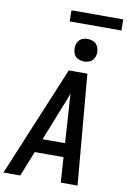

<svg xmlns="http://www.w3.org/2000/svg" viewBox="-119 -1194 836 1261"><g transform="rotate(10 298.5 -563.5)"><path d="M-3 0 303 -735H427L491 0H379L368 -168H176L109 0ZM212 -260H362L347 -490Q345 -514 343.5 -538Q342 -562 341 -586Q332 -562 322.5 -538Q313 -514 303 -490ZM390 -810Q373 -810 356 -816.5Q339 -823 329.5 -836.5Q320 -850 317 -867.5Q314 -885 317 -903Q319 -916 325.5 -927.5Q332 -939 342.5 -946.5Q353 -954 365.5 -957Q378 -960 391 -960Q408 -960 425 -953.5Q442 -947 451.5 -933.5Q461 -920 464.5 -902.5Q468 -885 465 -867Q462 -854 456 -842.5Q450 -831 439 -823.5Q428 -816 415.5 -813Q403 -810 390 -810ZM253 -1053 252 -1127H597L598 -1053Z"/></g></svg>

Font: Iosevka Aile Semibold Oblique
Style: Regular
Weight: 600
Italic angle: -9°
Designer: Belleve Invis
Foundry: Belleve Invis
Version: Version 31.1.0; ttfautohint (v1.8.4)